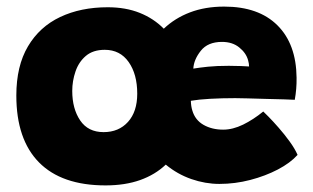

<svg xmlns="http://www.w3.org/2000/svg" viewBox="-20 -552 948 582"><path d="M300 10Q167 10 98.2 -59.8Q29.5 -129.5 29.5 -262.5Q29.5 -352 64.8 -411.5Q100 -471 162.5 -500.5Q225 -530 306.5 -530Q361 -530 403.5 -513Q446 -496 476.5 -465Q510 -497 556 -514.5Q602 -532 659.5 -532Q764 -532 821 -475.2Q878 -418.5 879 -316.5Q879.5 -282 873.5 -249.5Q865.5 -250 841 -250.8Q816.5 -251.5 786.2 -252.2Q756 -253 730 -253.8Q704 -254.5 693 -254.5Q652 -254.5 616.8 -252.5Q581.5 -250.5 558.5 -246.5Q559 -229.5 563 -217Q571.5 -188 597 -173.5Q622.5 -159 656.5 -159Q685.5 -159 716.8 -174.2Q748 -189.5 778 -214Q781 -211.5 794.2 -198Q807.5 -184.5 825 -164.5Q842.5 -144.5 858.2 -122.8Q874 -101 882 -82.5Q860 -58 822.2 -38.2Q784.5 -18.5 738.5 -6.5Q692.5 5.5 645 5.5Q602.5 5.5 560 -9.2Q517.5 -24 482.5 -53Q450.5 -22.5 404.8 -6.2Q359 10 300 10ZM566 -344Q584 -347 610.2 -349.8Q636.5 -352.5 673.5 -352.5Q693.5 -352.5 710.8 -351.8Q728 -351 735 -350.5Q735 -359 732 -369.5Q726 -391.5 705.2 -408.2Q684.5 -425 653 -425Q610 -425 588.8 -398.2Q567.5 -371.5 566 -344ZM294 -151.5Q340 -151.5 368 -182.5Q396 -213.5 396 -268Q396 -327 370 -364Q344 -401 297.5 -401Q262 -401 240.2 -382.5Q218.5 -364 208.8 -335.2Q199 -306.5 199 -276.5Q199 -222.5 223 -187Q247 -151.5 294 -151.5Z"/></svg>

Font: Grandstander ExtraBold
Style: Regular
Weight: 800
Designer: Tyler Finck
Foundry: Etcetera Type Co
Version: Version 1.200; ttfautohint (v1.8.3)